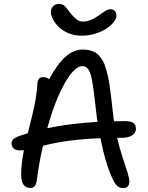

<svg xmlns="http://www.w3.org/2000/svg" viewBox="-20 -945 766 996"><path d="M402.8 -759.8Q367.7 -759.8 336.7 -772.2Q305.7 -784.7 286.1 -803.7Q266.6 -822.8 255.4 -843.5Q244.1 -864.3 244.1 -881.8Q244.1 -900.9 255.6 -912.8Q267.1 -924.8 287.1 -924.8Q293.5 -924.8 299.3 -922.9Q305.2 -920.9 308.8 -918.9Q312.5 -917 317.9 -911.4Q323.2 -905.8 325.2 -903.3Q327.1 -900.9 333.3 -892.8Q339.4 -884.8 340.8 -882.8Q358.9 -859.4 375 -846.2Q391.1 -833 411.1 -833Q447.8 -833 494.1 -866.2Q495.6 -867.2 502.7 -872.3Q509.8 -877.4 512 -878.9Q514.2 -880.4 520 -884.3Q525.9 -888.2 528.8 -889.6Q531.7 -891.1 536.6 -893.3Q541.5 -895.5 545.4 -896.2Q549.3 -897 553.2 -897Q568.4 -897 576.2 -887.5Q584 -877.9 584 -862.8Q584 -848.1 569.8 -830.3Q555.7 -812.5 532 -796.6Q508.3 -780.8 473.9 -770.3Q439.5 -759.8 402.8 -759.8ZM83 -165Q62 -165 51 -175Q40 -185.1 40 -201.2Q40 -213.4 48.1 -221.9Q56.2 -230.5 75.2 -237.8Q82.5 -239.7 98.6 -245.6Q114.7 -251.5 124 -253.9Q126 -262.2 134.3 -294.7Q142.6 -327.1 145.5 -339.1Q148.4 -351.1 154.8 -379.2Q161.1 -407.2 163.8 -424.1Q166.5 -440.9 169.7 -464.4Q172.9 -487.8 173.8 -508.8Q175.3 -544.9 204.1 -544.9Q221.7 -544.9 234.9 -534.2Q276.9 -612.3 319.1 -650.1Q361.3 -688 409.2 -688Q428.7 -688 444.6 -684.1Q460.4 -680.2 472.9 -673.6Q485.4 -667 495.8 -654.1Q506.3 -641.1 514.2 -628.2Q522 -615.2 528.6 -592.5Q535.2 -569.8 539.8 -550Q544.4 -530.3 549.1 -497.3Q553.7 -464.4 557.1 -437.3Q560.5 -410.2 564.9 -367.2Q568.4 -333.5 571.8 -315.9Q580.1 -315.9 597.9 -316.4Q615.7 -316.9 625 -316.9Q658.7 -316.9 671.9 -307.1Q685.1 -297.4 685.1 -276.9Q685.1 -255.9 665.3 -242.9Q645.5 -230 609.9 -230H587.9Q599.6 -178.2 616 -128.2Q632.3 -78.1 641.6 -49.3Q650.9 -20.5 650.9 -3.9Q650.9 30.8 618.2 30.8Q596.2 30.8 581.8 12.9Q567.4 -4.9 549.8 -50.8Q525.4 -108.4 501 -228Q330.1 -221.7 203.1 -189Q182.1 -98.6 170.9 -9.8Q168 10.3 160.4 20Q152.8 29.8 138.2 29.8Q114.7 29.8 102.3 13.4Q89.8 -2.9 89.8 -41Q89.8 -91.8 104 -166Q100.6 -166 93.5 -165.5Q86.4 -165 83 -165ZM407.2 -602.1Q366.7 -602.1 316.7 -514.9Q266.6 -427.7 225.1 -279.8Q335.4 -303.7 485.8 -313Q483.4 -326.7 479 -363.8Q462.9 -509.8 453.6 -547.4Q441.4 -594.2 418 -600.6Q413.1 -602.1 407.2 -602.1Z"/></svg>

Font: Shantell Sans Bouncy
Style: Regular
Weight: 400
Designer: Stephen Nixon, Anya Danilova, Shantell Martin
Foundry: Arrow Type
Version: Version 1.006;[9816181b4]